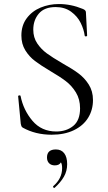

<svg xmlns="http://www.w3.org/2000/svg" viewBox="-20 -656 536 952"><path d="M288 -343Q338 -315 368.5 -292.5Q399 -270 420 -237Q441 -204 441 -160Q441 -111 417 -72Q393 -33 346.5 -10.5Q300 12 236 12Q156 12 93 -23Q88 -26 86 -31Q84 -36 83 -42L70 -178Q69 -182 75 -183Q81 -184 82 -180Q96 -110 141 -57Q186 -4 259 -4Q309 -4 343 -31.5Q377 -59 377 -119Q377 -164 356.5 -197.5Q336 -231 306.5 -253.5Q277 -276 229 -304Q182 -332 153.5 -353.5Q125 -375 105.5 -406.5Q86 -438 86 -480Q86 -530 112.5 -565.5Q139 -601 181.5 -618.5Q224 -636 272 -636Q332 -636 390 -612Q406 -606 406 -595L412 -480Q412 -476 406.5 -475.5Q401 -475 400 -479Q396 -510 380 -542.5Q364 -575 332.5 -598Q301 -621 256 -621Q200 -621 172.5 -588.5Q145 -556 145 -509Q145 -470 164.5 -441Q184 -412 212 -391.5Q240 -371 288 -343ZM313 158Q313 192 297 220Q281 248 251 275L249 276Q246 276 244 272.5Q242 269 244 267Q288 229 288 178Q288 158 282 149Q274 164 252 164Q234 164 223.5 153.5Q213 143 213 125Q213 85 257 85Q284 85 298.5 104Q313 123 313 158Z"/></svg>

Font: Cormorant Upright
Style: Regular
Weight: 400
Designer: Christian Thalmann (Catharsis Fonts)
Foundry: Catharsis Fonts
Version: Version 3.302